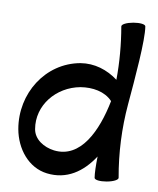

<svg xmlns="http://www.w3.org/2000/svg" viewBox="-93 -894 824 999"><g transform="rotate(10 319.5 -394.5)"><path d="M472 -789C488 -697 496 -604 495 -511C438 -554 368 -576 296 -564C116 -532 5 -353 37 -170C55 -69 124 19 223 31C329 44 410 -12 468 -101C467 -53 468 -13 472 11C474 22 503 25 537 19C571 13 597 0 595 -11C572 -138 566 -268 577 -396C589 -535 607 -741 595 -811C593 -822 564 -825 530 -819C496 -813 470 -800 472 -789ZM239 -93C184 -100 132 -132 123 -185C102 -307 192 -418 318 -441C380 -451 446 -441 487 -397C455 -235 382 -76 239 -93Z"/></g></svg>

Font: Nupuram
Style: Bold
Weight: 700
Designer: Santhosh Thottingal (santhosh.thottingal@gmail.com)
Foundry: SMC
Version: Version 1.000